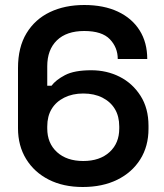

<svg xmlns="http://www.w3.org/2000/svg" viewBox="-20 -734 657 768"><path d="M311 14Q233 14 175 -15.5Q117 -45 84.5 -98Q52 -151 52 -221V-462Q52 -545 86 -601Q120 -657 179.5 -685.5Q239 -714 317 -714Q395 -714 451.5 -687.5Q508 -661 538.5 -612.5Q569 -564 569 -498H451Q451 -544 419.5 -577Q388 -610 317 -610Q246 -610 207.5 -572.5Q169 -535 169 -469V-391H186Q203 -414 240 -433.5Q277 -453 345 -453Q407 -453 458.5 -427Q510 -401 542 -351Q574 -301 574 -231V-219Q574 -149 541 -96.5Q508 -44 449 -15Q390 14 311 14ZM313 -90Q379 -90 418 -125.5Q457 -161 457 -220V-228Q457 -269 439.5 -298Q422 -327 389.5 -343.5Q357 -360 313 -360Q270 -360 237 -343.5Q204 -327 186.5 -298Q169 -269 169 -228V-220Q169 -161 208 -125.5Q247 -90 313 -90Z"/></svg>

Font: Space Grotesk Light SemiBold
Style: Regular
Weight: 600
Version: Version 2.000